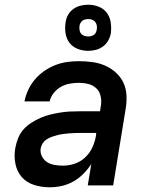

<svg xmlns="http://www.w3.org/2000/svg" viewBox="-20 -788 640 816"><path d="M191 8Q157 8 125 -2Q93 -12 72.5 -35.5Q52 -59 45.5 -92Q39 -125 45 -159Q49 -180 57 -200.5Q65 -221 79.5 -237.5Q94 -254 113 -266Q132 -278 152 -287Q172 -296 193 -301Q214 -306 235 -309.5Q256 -313 276.5 -314Q297 -315 318 -315H405L409 -340Q412 -360 407.5 -380Q403 -400 389 -413Q375 -426 355.5 -431Q336 -436 315 -436Q296 -436 276.5 -432.5Q257 -429 239 -419Q221 -409 208 -392.5Q195 -376 191 -357H84Q89 -382 100 -406Q111 -430 128.5 -450.5Q146 -471 168.5 -486.5Q191 -502 215.5 -511.5Q240 -521 265 -524.5Q290 -528 315 -528Q345 -528 373.5 -524Q402 -520 427 -509Q452 -498 472.5 -479.5Q493 -461 504.5 -436.5Q516 -412 517.5 -383Q519 -354 514 -325L461 0H353L368 -91Q368 -91 368 -91Q368 -91 368 -91Q368 -91 368 -91Q368 -91 368 -91Q353 -68 333.5 -48.5Q314 -29 290.5 -16Q267 -3 241.5 2.5Q216 8 191 8ZM248 -84Q273 -84 298 -92.5Q323 -101 342.5 -119.5Q362 -138 373 -162.5Q384 -187 388 -212L389 -223H318Q306 -223 294.5 -222.5Q283 -222 271.5 -221Q260 -220 248.5 -218.5Q237 -217 225 -214Q213 -211 201.5 -207Q190 -203 179.5 -196.5Q169 -190 162 -179.5Q155 -169 153 -158Q150 -140 158 -124Q166 -108 180 -99Q194 -90 212 -87Q230 -84 248 -84ZM355 -572Q331 -572 309.5 -580.5Q288 -589 275 -606.5Q262 -624 258.5 -647Q255 -670 259 -694Q261 -710 269.5 -725Q278 -740 292 -750Q306 -760 322.5 -764Q339 -768 355 -768Q378 -768 399.5 -759.5Q421 -751 434 -733.5Q447 -716 450.5 -693Q454 -670 451 -646Q448 -630 439.5 -615Q431 -600 417 -590Q403 -580 387 -576Q371 -572 355 -572ZM355 -633Q361 -633 367 -634.5Q373 -636 378.5 -639.5Q384 -643 387 -649Q390 -655 391 -661Q393 -670 391.5 -679Q390 -688 385 -694.5Q380 -701 372 -704Q364 -707 355 -707Q349 -707 342.5 -705.5Q336 -704 331 -700.5Q326 -697 322.5 -691Q319 -685 318 -679Q317 -670 318 -661Q319 -652 324 -645.5Q329 -639 337.5 -636Q346 -633 355 -633Z"/></svg>

Font: Iosevka SS04 SmBd Ex Obl
Style: Regular
Weight: 600
Width: 7
Italic angle: -9°
Monospace: yes
Designer: Belleve Invis
Foundry: Belleve Invis
Version: Version 19.0.0; ttfautohint (v1.8.4)